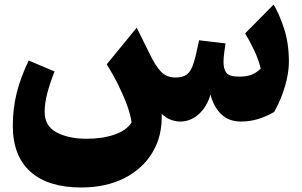

<svg xmlns="http://www.w3.org/2000/svg" viewBox="-20 -517 1309 833"><path d="M1025.4 10.3Q973.1 10.3 940.2 -21.2Q907.2 -52.7 893.1 -106.9Q877.9 -53.7 842.3 -21.7Q806.6 10.3 761.7 10.3Q742.2 10.3 721.4 2.7Q700.7 -4.9 681.6 -22.9Q684.6 73.2 641.1 145Q597.7 216.8 518.1 256.6Q438.5 296.4 332.5 296.4Q188.5 296.4 112.1 228Q35.6 159.7 35.6 28.3Q35.6 -45.4 52.2 -112.8Q68.8 -180.2 104.5 -254.4L216.8 -207Q196.3 -155.3 185.1 -112.5Q173.8 -69.8 173.8 -30.8Q173.8 29.8 225.6 57.4Q277.3 85 356.4 85Q425.3 85 477.5 66.7Q529.8 48.3 550.8 14.2Q546.9 -17.6 531.5 -59.8Q516.1 -102.1 493.2 -148.4Q470.2 -194.8 442.9 -237.8L573.2 -397L630.4 -281.2Q653.8 -232.4 678 -206.5Q702.1 -180.7 742.2 -180.7Q774.4 -180.7 791.7 -194.6Q809.1 -208.5 820.1 -243.7Q831.1 -278.8 843.8 -342.3L958.5 -328.6Q956.1 -314.5 952.9 -289.3Q949.7 -264.2 949.7 -249.5Q949.7 -216.8 962.4 -200.7Q975.1 -184.6 1017.6 -184.6Q1048.8 -184.6 1069.6 -192.1Q1090.3 -199.7 1111.3 -219.2Q1101.6 -259.3 1082.5 -299.3Q1063.5 -339.4 1043.5 -372.1L1167 -497.1Q1190.9 -458.5 1212.2 -393.8Q1233.4 -329.1 1233.4 -249Q1233.4 -201.7 1216.8 -143.8Q1200.2 -85.9 1169.4 -31.2Q1135.3 -11.7 1100.1 -0.7Q1064.9 10.3 1025.4 10.3Z"/></svg>

Font: Pinar-DS2-FD ExtraBold
Style: Regular
Weight: 800
Designer: Amin Abedi
Version: Version 3.000